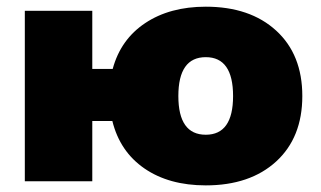

<svg xmlns="http://www.w3.org/2000/svg" viewBox="-20 -542 961 574"><path d="M595.2 12.2Q485.4 12.2 411.9 -38.3Q338.4 -88.9 315.9 -180.2H255.9V0H54.2V-509.8H255.9V-335.9H316.9Q340.8 -424.3 414.3 -473.1Q487.8 -522 595.2 -522Q727.5 -522 805.7 -450.4Q883.8 -378.9 883.8 -254.9Q883.8 -130.9 805.7 -59.3Q727.5 12.2 595.2 12.2ZM595.2 -139.2Q676.8 -139.2 676.8 -254.9Q676.8 -371.1 595.2 -371.1Q513.2 -371.1 513.2 -254.9Q513.2 -139.2 595.2 -139.2Z"/></svg>

Font: Mulish ExtraBlack
Style: Regular
Weight: 1000
Designer: Vernon Adams
Foundry: Vernon Adams
Version: Version 3.603; ttfautohint (v1.8.3)